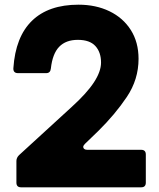

<svg xmlns="http://www.w3.org/2000/svg" viewBox="-20 -799 680 819"><path d="M70 0Q50 0 50 -20V-112Q50 -126 61 -137L286 -343Q350 -401 380.5 -447.5Q411 -494 411 -532Q411 -576 387 -602.5Q363 -629 312 -629Q261 -629 232.5 -599.5Q204 -570 197 -507Q195 -487 177 -487H57Q36 -487 37 -508Q46 -642 116.5 -710.5Q187 -779 315 -779Q389 -779 447 -751Q505 -723 538 -671Q571 -619 571 -548Q571 -460 521 -385.5Q471 -311 400 -241L342 -185Q335 -178 335 -172Q335 -167 339.5 -163.5Q344 -160 352 -160H582Q602 -160 602 -140V-20Q602 0 582 0Z"/></svg>

Font: Open Sauce Two Black
Style: Regular
Weight: 900
Designer: Alfredo Marco Pradil
Foundry: Creative Sauce Fz LLC
Version: Version 1.477